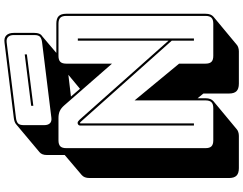

<svg xmlns="http://www.w3.org/2000/svg" viewBox="-139 -873 1131 893"><g transform="rotate(-90 426.5 -426.5)"><path d="M674 -796Q693 -798 701.5 -805.5Q710 -813 710 -832V-928Q710 -945 701.5 -954Q693 -963 676 -961L327 -918Q308 -916 299.5 -908.5Q291 -901 291 -882V-786Q291 -769 299.5 -760Q308 -751 325 -753ZM381 -847 620 -877V-867L381 -837ZM460 -620 525 -674 424 -662ZM316 -622 684 -208V-630H694V-90H684V-193L306 -617Q305 -618 303.5 -619Q302 -620 301 -620Q300 -620 299.5 -619Q299 -618 299 -617V-90H289V-619Q289 -625 293 -628Q297 -631 301 -631Q305 -631 308 -629Q311 -627 316 -622ZM370 0Q389 0 397.5 -8.5Q406 -17 406 -36V-366L577 -159V-36Q577 -17 585.5 -8.5Q594 0 613 0H763Q782 0 790.5 -8.5Q799 -17 799 -36V-684Q799 -703 790.5 -711.5Q782 -720 763 -720H613Q594 -720 585.5 -711.5Q577 -703 577 -684V-471L383 -693Q370 -708 356.5 -714Q343 -720 324 -720H220Q201 -720 192.5 -711.5Q184 -703 184 -684V-36Q184 -17 192.5 -8.5Q201 0 220 0ZM272 109Q268 113 259.5 116Q251 119 241 119H91Q67 119 56 108Q45 97 45 73V-575Q45 -588 48.5 -597Q52 -606 59 -612L152 -691V-773Q152 -786 155.5 -794.5Q159 -803 165 -808L295 -917Q299 -921 307.5 -924Q316 -927 326 -928L675 -971Q697 -974 708.5 -962.5Q720 -951 720 -928V-832Q720 -819 716.5 -810Q713 -801 706 -797L627 -730H763Q787 -730 798 -719Q809 -708 809 -684V-36Q809 -23 805.5 -14Q802 -5 795 1L665 109Q661 113 652.5 116Q644 119 634 119H484Q460 119 449 108Q438 97 438 73V-46L416 -73V-36Q416 -23 412.5 -14Q409 -5 402 1Z"/></g></svg>

Font: Bungee Shade
Style: Regular
Weight: 400
Designer: David Jonathan Ross
Foundry: David Jonathan Ross
Version: Version 1.001;PS 1.0;hotconv 1.0.72;makeotf.lib2.5.5900